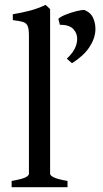

<svg xmlns="http://www.w3.org/2000/svg" viewBox="-20 -777 428 797"><path d="M28.3 0V-25.9Q70.3 -33.2 85.2 -40.5Q100.1 -47.9 100.1 -55.7V-627.9Q100.1 -656.7 94.7 -669.2Q89.4 -681.6 75 -686Q60.5 -690.4 33.2 -693.4V-717.8Q72.8 -724.6 104.5 -732.9Q136.2 -741.2 169.4 -756.8L188 -739.3V-55.7Q188 -48.3 204.1 -40.5Q220.2 -32.7 260.3 -25.9V0ZM376 -651.4Q374 -615.2 350.1 -579.8Q326.2 -544.4 278.8 -514.6L257.3 -533.7Q298.3 -570.8 300.3 -612.3Q301.8 -637.2 284.9 -655.8Q268.1 -674.3 228.5 -674.3L222.2 -698.7Q230 -707 251.5 -715.8Q272.9 -724.6 296.1 -730.5Q319.3 -736.3 331.1 -735.4Q357.9 -724.1 367.7 -700.2Q377.4 -676.3 376 -651.4Z"/></svg>

Font: Gentium Book Plus
Style: Regular
Weight: 400
Designer: Victor Gaultney, Annie Olsen, Iska Routamaa, Becca Hirsbrunner
Foundry: SIL International
Version: Version 6.101